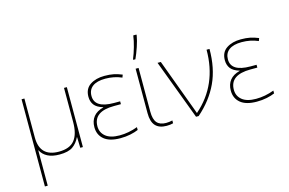

<svg xmlns="http://www.w3.org/2000/svg" viewBox="-122 -1101 2461 1634"><g transform="rotate(-15 1108.5 -283.5)"><path d="M489 0H466L463 -94H461Q438 -45 398.5 -17.5Q359 10 282 10Q218 10 177 -11.5Q136 -33 117 -71H115V18V240H90V-528H115V-185Q115 -15 282 -15Q379 -15 421.5 -68.5Q464 -122 464 -227V-528H489Z M896 -269H836Q654 -269 654 -138Q654 -83 695.5 -49Q737 -15 818 -15Q898 -15 977 -45V-20Q947 -7 906 1.5Q865 10 818 10Q723 10 675 -30Q627 -70 627 -138Q627 -193 656 -229.5Q685 -266 744 -281V-283Q690 -299 667.5 -328.5Q645 -358 645 -401Q645 -471 695.5 -504.5Q746 -538 822 -538Q868 -538 902.5 -531Q937 -524 976 -508L967 -484Q900 -513 823 -513Q749 -513 710.5 -484Q672 -455 672 -401Q672 -294 842 -294H896Z M1121 -143Q1121 -75 1147 -45Q1173 -15 1227 -15Q1255 -15 1283 -22V3Q1259 10 1225 10Q1160 10 1127.5 -25.5Q1095 -61 1095 -136V-528H1121ZM1095 -613Q1113 -656 1128 -709Q1143 -762 1149 -807H1177V-798Q1170 -756 1152 -703Q1134 -650 1114 -606H1095Z M1317 -528 1488 -66 1501 -30H1503Q1720 -219 1720 -528H1746Q1746 -358 1686.5 -230.5Q1627 -103 1509 0H1486L1288 -528Z M2098 -269H2038Q1856 -269 1856 -138Q1856 -83 1897.5 -49Q1939 -15 2020 -15Q2100 -15 2179 -45V-20Q2149 -7 2108 1.5Q2067 10 2020 10Q1925 10 1877 -30Q1829 -70 1829 -138Q1829 -193 1858 -229.5Q1887 -266 1946 -281V-283Q1892 -299 1869.5 -328.5Q1847 -358 1847 -401Q1847 -471 1897.5 -504.5Q1948 -538 2024 -538Q2070 -538 2104.5 -531Q2139 -524 2178 -508L2169 -484Q2102 -513 2025 -513Q1951 -513 1912.5 -484Q1874 -455 1874 -401Q1874 -294 2044 -294H2098Z"/></g></svg>

Font: Noto Sans UI Thin
Style: Regular
Weight: 250
Designer: Monotype Design Team
Foundry: Monotype Imaging Inc.
Version: Version 1.001